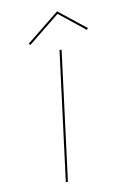

<svg xmlns="http://www.w3.org/2000/svg" viewBox="-128 -914 661 977"><g transform="rotate(-15 202.5 -426.0)"><path d="M397 -722 274 -839 100 -722 93 -730 275 -852 405 -729ZM236 -658H247L104 0H93Z"/></g></svg>

Font: Ysabeau Infant Hairline
Style: Italic
Weight: 100
Italic angle: -12°
Designer: Christian Thalmann (Catharsis Fonts)
Version: Version 0.003